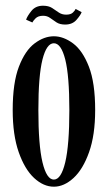

<svg xmlns="http://www.w3.org/2000/svg" viewBox="-20 -658 388 688"><path d="M173 11Q136 11 102.2 -20.2Q68.5 -51.5 47 -112.8Q25.5 -174 25.5 -263.5Q25.5 -361.5 47.8 -419.2Q70 -477 104 -502.5Q138 -528 173 -528Q207.5 -528 241.8 -502.5Q276 -477 298.5 -419.2Q321 -361.5 321 -263.5Q321 -174 299.2 -112.8Q277.5 -51.5 243.5 -20.2Q209.5 11 173 11ZM173 -14.5Q199 -14.5 213.8 -76.5Q228.5 -138.5 228.5 -263.5Q228.5 -386.5 213.8 -444.8Q199 -503 173 -503Q147 -503 132.2 -444.8Q117.5 -386.5 117.5 -263.5Q117.5 -138.5 132.2 -76.5Q147 -14.5 173 -14.5ZM213.5 -570Q194.5 -570 182.5 -577.8Q170.5 -585.5 159.8 -593.5Q149 -601.5 134.5 -601.5Q116.5 -601.5 107.2 -592Q98 -582.5 96 -577.5L73.5 -587.5Q77.5 -600 92.5 -618.8Q107.5 -637.5 134 -637.5Q154 -637.5 166.5 -629.5Q179 -621.5 190.2 -613.5Q201.5 -605.5 217 -605.5Q233.5 -605.5 241.2 -613Q249 -620.5 251 -626L272.5 -614.5Q269 -604 254.2 -587Q239.5 -570 213.5 -570Z"/></svg>

Font: Imbue 50pt Medium
Style: Regular
Weight: 500
Designer: Tyler Finck
Foundry: Etcetera Type Company
Version: Version 1.102; ttfautohint (v1.8.3)